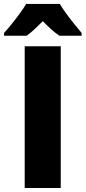

<svg xmlns="http://www.w3.org/2000/svg" viewBox="-56 -947 431 967"><path d="M68.4 0V-713.9H250V0ZM245.1 -927.2Q258.8 -904.8 277.3 -879.2Q295.9 -853.5 316.2 -828.4Q336.4 -803.2 355 -781.2V-767.1H243.2Q222.7 -780.8 202.6 -798.8Q182.6 -816.9 159.7 -840.3Q135.7 -816.4 116.7 -798.6Q97.7 -780.8 78.1 -767.1H-35.6V-781.2Q-19 -798.8 2.4 -825.4Q23.9 -852.1 43.9 -879.6Q64 -907.2 75.7 -927.2Z"/></svg>

Font: Open Sans SemiCondensed ExtraBold
Style: Regular
Weight: 800
Width: 4
Designer: Monotype Design Team
Foundry: Monotype Imaging Inc.
Version: Version 3.000